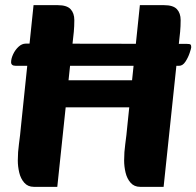

<svg xmlns="http://www.w3.org/2000/svg" viewBox="-20 -716 761 744"><path d="M41 -461Q23 -461 23 -475Q23 -489 31 -506Q39 -523 52 -535Q65 -547 80 -547L703 -546Q715 -546 718 -543.5Q721 -541 721 -533Q721 -529 715 -511Q709 -493 698.5 -477Q688 -461 674 -461ZM111 8Q88 8 74 -8Q60 -24 54.5 -47.5Q49 -71 49 -94Q49 -127 53.5 -158.5Q58 -190 62 -234L110 -696H204Q239 -696 253.5 -680.5Q268 -665 268 -638Q268 -614 266 -592.5Q264 -571 260.5 -542Q257 -513 252 -466L202 8ZM523 8Q500 8 486 -8Q472 -24 466.5 -47.5Q461 -71 461 -94Q461 -127 465.5 -158.5Q470 -190 474 -234L522 -696H616Q651 -696 665.5 -680.5Q680 -665 680 -638Q680 -614 678 -592.5Q676 -571 672.5 -542Q669 -513 664 -466L614 8ZM176 -300V-405H547V-300Z"/></svg>

Font: Alkatra
Style: Bold
Weight: 700
Designer: Suman Bhandary
Version: Version 1.100;gftools[0.9.22]